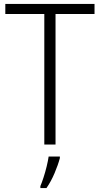

<svg xmlns="http://www.w3.org/2000/svg" viewBox="-20 -734 507 975"><path d="M262 0H205V-663H7V-714H460V-663H262ZM284 69Q275 103 257 145.5Q239 188 216 221H185V211Q192 195 201 167.5Q210 140 217 111Q224 82 227 61H284Z"/></svg>

Font: Noto Sans Arabic SemCond Light
Style: Regular
Weight: 300
Width: 4
Designer: Monotype Design Team, Nadine Chahine, Nizar Qandah and Khaled Hosny
Foundry: Monotype Imaging Inc.
Version: Version 2.012; ttfautohint (v1.8.4.7-5d5b)